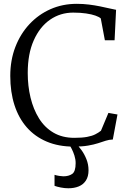

<svg xmlns="http://www.w3.org/2000/svg" viewBox="-20 -774 688 1028"><path d="M375 11Q293.5 11 230.2 -15.8Q167 -42.5 123.5 -92Q80 -141.5 57.5 -211.2Q35 -281 35 -367.5Q35 -451.5 62 -522Q89 -592.5 137.5 -644.5Q186 -696.5 250.5 -725Q315 -753.5 391 -753.5Q425 -753.5 456.8 -749.5Q488.5 -745.5 516.2 -739.8Q544 -734 566 -729Q588 -724 601.5 -721.5L593.5 -558.5H541.5L519.5 -675.5Q510.5 -683.5 490.8 -690.5Q471 -697.5 441 -702Q411 -706.5 372 -706.5Q303 -706.5 248 -668.5Q193 -630.5 160.8 -558.2Q128.5 -486 128.5 -383.5Q128.5 -314 143.5 -251.5Q158.5 -189 188.8 -140.2Q219 -91.5 266.2 -63.8Q313.5 -36 378 -36Q419 -36 446 -41Q473 -46 490.2 -54.8Q507.5 -63.5 520.5 -74L560.5 -169.5L609 -161L584 -27Q564.5 -26.5 546 -20.5Q527.5 -14.5 505.2 -7.2Q483 0 451.5 5.5Q420 11 375 11ZM346 234Q326 234 305.8 230Q285.5 226 272 221V162Q282.5 165.5 297 167.8Q311.5 170 319 170Q348 170 366.5 157.2Q385 144.5 385 99.5Q385 79 378.5 58.8Q372 38.5 363.8 22.8Q355.5 7 351 0L373.5 -6L391 0Q401.5 9.5 416.5 30Q431.5 50.5 442.8 78.5Q454 106.5 454 137.5Q454 171 440 192.5Q426 214 401.8 224Q377.5 234 346 234Z"/></svg>

Font: Merriweather 24pt Light
Style: Regular
Weight: 300
Designer: Eben Sorkin
Foundry: Eben Sorkin
Version: Version 2.100